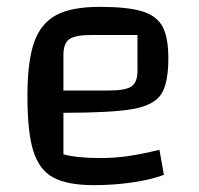

<svg xmlns="http://www.w3.org/2000/svg" viewBox="-20 -530 581 560"><path d="M445 -93 458 -20Q421 -6 366.5 2Q312 10 254 10Q176 10 135 -12.5Q94 -35 77 -90Q60 -145 60 -250Q60 -351 79.5 -406.5Q99 -462 144 -486Q189 -510 271 -510Q352 -510 394.5 -497Q437 -484 454 -452.5Q471 -421 471 -360Q471 -287 450 -255Q429 -223 367.5 -212Q306 -201 165 -201V-80Q205 -69 272 -69Q313 -69 352 -74.5Q391 -80 445 -93ZM165 -370V-266H297Q346 -266 363.5 -278Q381 -290 381 -324V-428H248Q200 -428 182.5 -416Q165 -404 165 -370Z"/></svg>

Font: Changa
Style: Regular
Weight: 400
Designer: Eduardo Rodriguez Tunni
Foundry: Eduardo Rodriguez Tunni
Version: Version 2.002; ttfautohint (v1.5.10-5e6f)